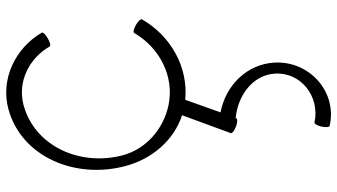

<svg xmlns="http://www.w3.org/2000/svg" viewBox="-250 -342 1070 609"><g transform="rotate(-90 284.5 -37.0)"><path d="M486 -439C436 -524 338 -570 244 -545C92 -504 20 -333 63 -173C85 -90 144 -20 224 6L167 161C166 165 175 172 188 177C201 182 213 182 214 178L215 176C288 183 352 231 356 301C361 383 283 444 201 426C197 425 191 435 188 448C185 462 186 473 190 474C297 499 397 411 391 299C386 211 318 144 233 128L273 16C376 26 475 -29 528 -121C530 -125 523 -133 511 -140C499 -147 487 -150 485 -146C438 -65 347 -18 256 -37C180 -53 117 -108 97 -182C61 -318 126 -462 257 -497C330 -516 404 -480 442 -414C445 -410 456 -413 468 -420C480 -427 488 -435 486 -439Z"/></g></svg>

Font: Nupuram Thin
Style: Regular
Weight: 100
Designer: Santhosh Thottingal (santhosh.thottingal@gmail.com)
Foundry: SMC
Version: Version 1.000